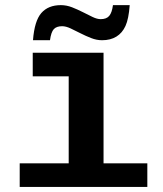

<svg xmlns="http://www.w3.org/2000/svg" viewBox="-20 -736 640 756"><path d="M387.7 -92.8H560.1V0H57.6V-92.8H250.5V-435.5H108.9V-528.3H387.7ZM381.8 -577.6Q360.4 -577.6 338.6 -586.2Q316.9 -594.7 296.4 -605.2Q275.9 -615.7 257.6 -624.3Q239.3 -632.8 224.6 -632.8Q202.6 -632.8 191.9 -621.3Q181.2 -609.9 176.8 -577.6H109.9Q115.7 -653.8 142.8 -684.8Q169.9 -715.8 219.7 -715.8Q241.7 -715.8 263.7 -707.3Q285.6 -698.7 306.2 -688.2Q326.7 -677.7 344.5 -669.2Q362.3 -660.6 376.5 -660.6Q399.4 -660.6 410.2 -673.6Q420.9 -686.5 424.8 -715.8H490.7Q486.8 -661.6 474.1 -633.8Q461.4 -606 438.2 -591.8Q415 -577.6 381.8 -577.6Z"/></svg>

Font: Liberation Mono
Style: Bold
Weight: 700
Monospace: yes
Designer: Steve Matteson
Foundry: Ascender Corporation
Version: Version 2.1.5